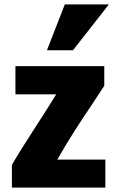

<svg xmlns="http://www.w3.org/2000/svg" viewBox="-20 -841 520 871"><path d="M311 -613H193L274 -821H474ZM458 10H34V-93C88 -187 180 -322 235 -413H50V-541H453V-452L398 -368C346 -291 295 -214 240 -117H458Z"/></svg>

Font: Repo ExtraBold
Style: Bold
Weight: 700
Designer: Stefan Peev
Foundry: Context Ltd
Version: Version 1.502